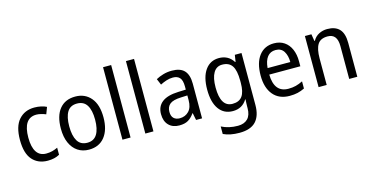

<svg xmlns="http://www.w3.org/2000/svg" viewBox="-93 -1325 3778 1945"><g transform="rotate(-15 1796.5 -353.0)"><path d="M271 -83Q170 -83 110.5 -150Q51 -217 51 -358Q51 -500 112.5 -569.5Q174 -639 276 -639Q313 -639 346.5 -631.5Q380 -624 403 -612L376 -541Q354 -550 327 -557Q300 -564 277 -564Q139 -564 139 -359Q139 -260 173 -208.5Q207 -157 274 -157Q309 -157 339 -165Q369 -173 395 -186V-112Q344 -83 271 -83Z M928 -362Q928 -232 869 -157.5Q810 -83 703 -83Q636 -83 586 -116.5Q536 -150 508.5 -212.5Q481 -275 481 -362Q481 -495 539.5 -567Q598 -639 705 -639Q806 -639 867 -567.5Q928 -496 928 -362ZM569 -362Q569 -264 601.5 -209.5Q634 -155 705 -155Q774 -155 807 -209Q840 -263 840 -362Q840 -460 807 -513Q774 -566 704 -566Q633 -566 601 -513Q569 -460 569 -362Z M1140 -93H1055V-853H1140Z M1380 -93H1295V-853H1380Z M1718 -639Q1807 -639 1848.5 -594Q1890 -549 1890 -457V-93H1827L1812 -168H1809Q1779 -125 1743.5 -104Q1708 -83 1650 -83Q1581 -83 1540 -125Q1499 -167 1499 -242Q1499 -322 1555.5 -366Q1612 -410 1726 -414L1806 -417V-450Q1806 -515 1781.5 -542Q1757 -569 1710 -569Q1675 -569 1641.5 -558Q1608 -547 1577 -531L1550 -595Q1584 -614 1627 -626.5Q1670 -639 1718 -639ZM1738 -353Q1655 -350 1621 -322Q1587 -294 1587 -242Q1587 -196 1610.5 -174Q1634 -152 1673 -152Q1731 -152 1768.5 -191Q1806 -230 1806 -306V-356Z M2212 -639Q2259 -639 2296.5 -619.5Q2334 -600 2361 -558H2366L2377 -629H2447V-85Q2447 29 2392 88Q2337 147 2220 147Q2120 147 2051 114V35Q2126 74 2223 74Q2289 74 2325.5 37Q2362 0 2362 -74V-93Q2362 -107 2363 -129Q2364 -151 2365 -165H2361Q2311 -83 2212 -83Q2119 -83 2067 -155Q2015 -227 2015 -360Q2015 -492 2067.5 -565.5Q2120 -639 2212 -639ZM2226 -566Q2166 -566 2134.5 -512.5Q2103 -459 2103 -359Q2103 -155 2228 -155Q2297 -155 2329.5 -199.5Q2362 -244 2362 -339V-361Q2362 -470 2329.5 -518Q2297 -566 2226 -566Z M2788 -639Q2851 -639 2896 -608.5Q2941 -578 2964.5 -523.5Q2988 -469 2988 -399V-345H2662Q2666 -156 2814 -156Q2857 -156 2892 -165Q2927 -174 2965 -193V-118Q2928 -100 2891.5 -91.5Q2855 -83 2808 -83Q2697 -83 2636 -156Q2575 -229 2575 -357Q2575 -491 2632 -565Q2689 -639 2788 -639ZM2787 -569Q2732 -569 2700.5 -529Q2669 -489 2663 -413H2901Q2901 -480 2873.5 -524.5Q2846 -569 2787 -569Z M3347 -639Q3432 -639 3475 -593Q3518 -547 3518 -448V-93H3433V-438Q3433 -566 3332 -566Q3257 -566 3227 -517.5Q3197 -469 3197 -371V-93H3112V-629H3180L3192 -556H3197Q3220 -598 3260.5 -618.5Q3301 -639 3347 -639Z"/></g></svg>

Font: Noto Sans Telugu UI SemiCondensed
Style: Regular
Weight: 400
Width: 4
Designer: Jelle Bosma - Monotype Design Team
Foundry: Monotype Imaging Inc.
Version: Version 2.005; ttfautohint (v1.8.4.7-5d5b)